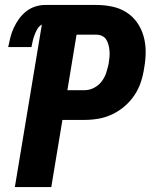

<svg xmlns="http://www.w3.org/2000/svg" viewBox="-20 -755 640 775"><path d="M40 0 149 -656Q137 -649 130.5 -637.5Q124 -626 119.5 -614Q115 -602 112 -589.5Q109 -577 107 -565H13Q17 -585 22 -604.5Q27 -624 35.5 -642.5Q44 -661 56.5 -678.5Q69 -696 85.5 -709Q102 -722 122 -728.5Q142 -735 162 -735H369Q401 -735 432.5 -728.5Q464 -722 490 -705.5Q516 -689 533.5 -664Q551 -639 559.5 -609Q568 -579 568 -546.5Q568 -514 562 -481Q558 -453 549 -425Q540 -397 523.5 -372Q507 -347 484 -327Q461 -307 434 -294Q407 -281 378.5 -276Q350 -271 322 -271H232L187 0ZM252 -391H322Q341 -391 359.5 -400.5Q378 -410 390.5 -426.5Q403 -443 409 -462Q415 -481 419 -500Q421 -513 422 -525.5Q423 -538 422 -550Q421 -562 418 -573.5Q415 -585 409 -595Q403 -605 392 -610Q381 -615 369 -615H289Z"/></svg>

Font: Iosevka SS04 Heavy Extended
Style: Italic
Weight: 900
Width: 7
Italic angle: -9°
Monospace: yes
Designer: Belleve Invis
Foundry: Belleve Invis
Version: Version 19.0.0; ttfautohint (v1.8.4)